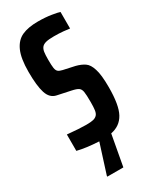

<svg xmlns="http://www.w3.org/2000/svg" viewBox="-224 -756 816 1005"><g transform="rotate(-30 184.0 -253.5)"><path d="M237 3 203 189H106V184L162 8Q85 4 33 -9V-108Q106 -101 146 -101Q174 -101 189 -104.5Q204 -108 213 -118Q221 -127 223.5 -144.5Q226 -162 226 -192Q226 -237 223 -255Q220 -273 209 -281Q198 -289 169 -295L89 -312Q51 -320 37 -364Q23 -408 23 -492Q23 -573 43 -617.5Q63 -662 100.5 -679Q138 -696 197 -696Q242 -696 278.5 -690Q315 -684 325 -680V-580Q315 -582 288 -584.5Q261 -587 231 -587Q199 -587 182 -582.5Q165 -578 157 -568Q149 -558 146.5 -542Q144 -526 144 -496Q144 -461 146.5 -445Q149 -429 157 -422Q165 -415 183 -411L252 -396Q283 -388 303.5 -374Q324 -360 335 -324Q347 -288 347 -213Q347 -105 320.5 -56.5Q294 -8 237 3Z"/></g></svg>

Font: Saira ExtraCondensed
Style: Bold
Weight: 700
Width: 2
Designer: Hector Gatti with collaboration of the Omnibus-Type team
Foundry: Omnibus-Type
Version: Version 0.072; ttfautohint (v1.8)